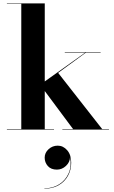

<svg xmlns="http://www.w3.org/2000/svg" viewBox="-20 -770 678 1141"><path d="M245.5 166.8Q245.5 138 268.5 116.8Q291.5 95.6 323.1 95.6Q355.5 95.6 379.3 122.8Q403.1 150 403.1 196.8Q403.1 240 383.7 275Q364.3 310 328.7 330.6Q293.1 351.2 243.9 351.2V349.2Q294.7 349.2 332.7 324.6Q370.7 300 388.5 258.2Q406.3 216.4 396.3 164Q395.5 194 371.9 216Q348.3 238 317.9 238Q283.1 238 264.3 216.8Q245.5 195.6 245.5 166.8ZM21 -2.5H106.5V-747.5H21V-750H246V-286L486.5 -457.5H365V-460H578V-457.5H490.5L325.5 -337L587.5 -2.5H627.5V0H350.5V-2.5H414.5L246 -229V-2.5H301V0H21Z"/></svg>

Font: Bodoni* 72pt
Style: Bold
Weight: 700
Version: Version 2.3